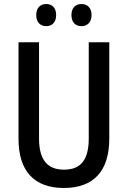

<svg xmlns="http://www.w3.org/2000/svg" viewBox="-20 -924 635 954"><path d="M160 -849C160 -812 182 -794 210 -794C238 -794 259 -813 259 -849C259 -886 238 -904 210 -904C182 -904 160 -887 160 -849ZM335 -849C335 -812 356 -794 385 -794C413 -794 435 -813 435 -849C435 -886 413 -904 385 -904C357 -904 335 -887 335 -849ZM523 -235V-714H421V-237C421 -130 382 -81 298 -81C217 -81 174 -128 174 -236V-714H72V-234C72 -74 150 10 297 10C447 10 523 -76 523 -235Z"/></svg>

Font: Noto Sans Armenian Condensed Medium
Style: Regular
Weight: 500
Width: 3
Designer: Monotype Design Team
Foundry: Monotype Imaging Inc.
Version: Version 2.008